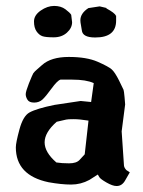

<svg xmlns="http://www.w3.org/2000/svg" viewBox="-20 -620 481 645"><path d="M300.3 -494.1H299.3Q257.3 -494.1 254.9 -518.1L250.5 -544.4Q250 -548.3 250 -551.8Q250 -575.2 276.9 -592.8L314.9 -598.6L337.4 -593.3V-591.8Q366.2 -576.2 369.1 -567.4H370.1V-550.8Q370.1 -494.1 300.3 -494.1ZM222.2 -545.4Q222.2 -525.9 204.8 -510.3Q187.5 -494.6 160.4 -494.6Q133.3 -494.6 122.3 -498.5Q111.3 -502.4 102.8 -514.6Q94.2 -526.9 94.2 -547.9Q94.2 -568.8 116.7 -584.5Q139.2 -600.1 161.9 -600.1Q184.6 -600.1 199.7 -588.9Q214.8 -577.6 219.2 -570.3ZM277.3 -214.8Q247.1 -219.7 227.5 -219.7Q208 -219.7 202.4 -218.3Q196.8 -216.8 170.4 -210.9Q129.9 -175.3 129.9 -141.8Q129.9 -108.4 169.4 -74.2Q187.5 -71.3 212.2 -71.3Q236.8 -71.3 247.3 -82.8Q257.8 -94.2 264.6 -101.6Q271 -158.7 277.3 -214.8ZM400.4 -269.5V-269L388.7 -178.7L396.5 -63.5Q397.5 -56.2 404.3 -48.8L416 -41L401.4 -15.6Q390.6 4.9 372.1 4.9H371.1Q358.4 4.9 337.9 -6.8Q317.4 -18.6 313.7 -24.9Q310.1 -31.2 308.6 -33.7L280.3 -15.6Q251.5 0 219 0Q186.5 0 143.1 -7.8Q33.2 -30.8 33.2 -125Q33.2 -140.6 45.4 -185.5Q57.6 -230.5 79.1 -242.2Q103 -255.4 163.1 -267.6L251 -280.8L286.1 -277.3Q290.5 -309.1 294.9 -340.8Q269.5 -352.5 222.7 -352.5H183.1Q172.4 -349.1 153.1 -322.5Q133.8 -295.9 122.6 -285.6Q111.3 -275.4 94.7 -275.4Q78.1 -275.4 72.3 -284.9Q66.4 -294.4 66.4 -303.5Q66.4 -312.5 77.1 -339.8Q89.4 -370.1 91.8 -373.8Q94.2 -377.4 97.4 -380.4Q100.6 -383.3 103 -385.5Q105.5 -387.7 111.1 -392.6Q116.7 -397.5 121.1 -401.4Q151.4 -428.7 211.2 -428.7Q271 -428.7 307.9 -412.6Q344.7 -396.5 355.5 -386.7Q366.2 -377 379.9 -349.6Q393.6 -322.3 395 -318.4Q396.5 -314.5 398.4 -293.9Q400.4 -273.4 400.4 -269.5Z"/></svg>

Font: Drukaatie burti
Style: Demi
Weight: 600
Version: Version 0.14